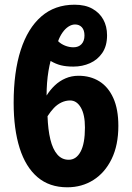

<svg xmlns="http://www.w3.org/2000/svg" viewBox="-20 -786 559 816"><path d="M195 -527Q190 -508 186 -484Q182 -460 180 -434Q178 -408 178 -380Q193 -404 213 -423Q233 -442 258.5 -453Q284 -464 314 -464Q364 -464 402 -440.5Q440 -417 461.5 -369.5Q483 -322 483 -251Q483 -169 454.5 -110.5Q426 -52 377 -21Q328 10 266 10Q190 10 139.5 -33Q89 -76 63.5 -156.5Q38 -237 38 -349Q38 -480 68 -573Q98 -666 155.5 -716Q213 -766 297 -766Q342 -766 372.5 -749Q403 -732 419 -703Q435 -674 435 -636Q435 -591 415 -561.5Q395 -532 362.5 -517.5Q330 -503 292 -503Q261 -503 239 -508.5Q217 -514 195 -527ZM272 -107Q304 -107 322.5 -141.5Q341 -176 341 -244Q341 -299 323.5 -329Q306 -359 278 -359Q259 -359 241 -350.5Q223 -342 208.5 -326.5Q194 -311 182 -292Q184 -235 194 -193.5Q204 -152 223.5 -129.5Q243 -107 272 -107ZM299 -682Q285 -682 271 -673Q257 -664 245.5 -647.5Q234 -631 227 -611Q239 -599 256.5 -592Q274 -585 292 -585Q314 -585 326.5 -598.5Q339 -612 339 -635Q339 -658 328 -670Q317 -682 299 -682Z"/></svg>

Font: Noto Sans Display Condensed
Style: Bold
Weight: 700
Width: 3
Designer: Monotype Design Team
Foundry: Monotype Imaging Inc.
Version: Version 2.003